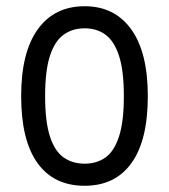

<svg xmlns="http://www.w3.org/2000/svg" viewBox="-20 -587 542 617"><path d="M252 10Q153 10 100.5 -63Q48 -136 48 -278Q48 -419 101.5 -493Q155 -567 252 -567Q348 -567 401.5 -493Q455 -419 455 -278Q455 -136 402.5 -63Q350 10 252 10ZM252 -61Q291 -61 319 -81Q347 -101 362.5 -148.5Q378 -196 378 -278Q378 -360 362.5 -407.5Q347 -455 319 -475.5Q291 -496 252 -496Q213 -496 184.5 -475.5Q156 -455 140.5 -407.5Q125 -360 125 -278Q125 -196 140.5 -148.5Q156 -101 184.5 -81Q213 -61 252 -61Z"/></svg>

Font: Zain
Style: Regular
Weight: 400
Designer: Zain,Boutros
Foundry: Mobile Telecommunications Company (Zain), 2024
Version: Version 1.51; ttfautohint (v1.8.4)